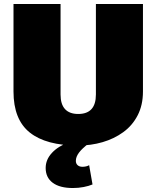

<svg xmlns="http://www.w3.org/2000/svg" viewBox="-20 -720 788 967"><path d="M374 13Q212 13 130 -52.5Q48 -118 48 -259V-700H285V-244Q285 -195 307.5 -170.5Q330 -146 374 -146Q463 -146 463 -244V-700H700V-259Q700 -191 673.5 -139.5Q647 -88 601 -54.5Q555 -21 496.5 -4Q438 13 374 13ZM347 227Q281 227 245.5 200.5Q210 174 210 126Q210 84 241.5 50Q273 16 330 -5L429 1Q394 27 378 48.5Q362 70 362 90Q362 104 371 112Q380 120 395 120Q415 120 429 112L446 209Q427 217 401 222Q375 227 347 227Z"/></svg>

Font: Pathway Extreme SemiCondensed Black
Style: Regular
Weight: 900
Width: 4
Version: Version 1.001;gftools[0.9.26]